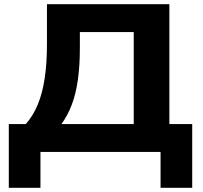

<svg xmlns="http://www.w3.org/2000/svg" viewBox="-20 -725 969 916"><path d="M22 171V-133H103Q137 -171 159.5 -224.5Q182 -278 193 -350Q204 -422 204 -514V-705H788V-133H897V171H746V0H173V171ZM273 -133H618V-572H361V-497Q361 -411 351.5 -344Q342 -277 322.5 -225.5Q303 -174 273 -133Z"/></svg>

Font: Nunito Sans 10pt SemiExpanded ExtraBold
Style: Regular
Weight: 800
Width: 6
Designer: Vernon Adams
Foundry: Vernon Adams
Version: Version 3.101;gftools[0.9.27]